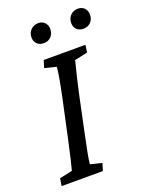

<svg xmlns="http://www.w3.org/2000/svg" viewBox="-140 -812 678 883"><g transform="rotate(-20 198.5 -370.5)"><path d="M154.3 -645.5Q133.3 -645.5 120.8 -657.5Q108.4 -669.4 108.4 -689.5Q108.4 -711.4 123 -726.3Q137.7 -741.2 160.2 -741.2Q179.7 -741.2 191.4 -728.5Q203.1 -715.8 203.1 -697.3Q203.1 -674.8 189.5 -660.2Q175.8 -645.5 154.3 -645.5ZM347.7 -645.5Q327.1 -645.5 314.9 -657.5Q302.7 -669.4 302.7 -689.5Q302.7 -711.4 317.1 -726.3Q331.5 -741.2 353.5 -741.2Q373.5 -741.2 385.5 -728.8Q397.5 -716.3 397.5 -697.3Q397.5 -674.3 383.5 -659.9Q369.6 -645.5 347.7 -645.5ZM4.9 0 10.7 -36.1 73.2 -49.8Q82.5 -81.1 106.4 -191.4L146.5 -377Q169.9 -487.8 171.9 -523.4L115.2 -537.1L126 -573.2H330.1L325.2 -537.1L261.7 -523.4Q260.7 -518.6 255.6 -499Q250.5 -479.5 242.7 -447Q234.9 -414.6 226.6 -377L187.5 -191.4Q166 -92.8 161.1 -49.8L217.8 -36.1L207 0Z"/></g></svg>

Font: Crimson Pro
Style: Italic
Weight: 400
Italic angle: -12°
Designer: Jacques Le Bailly
Foundry: Baron von Fonthausen
Version: Version 1.003